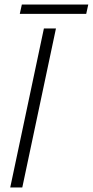

<svg xmlns="http://www.w3.org/2000/svg" viewBox="-20 -824 408 844"><path d="M76 -804H368L359 -763H67ZM173 -699H226L78 0H25Z"/></svg>

Font: Prompt ExtraLight
Style: Italic
Weight: 275
Italic angle: -12°
Designer: Katatrad Team
Foundry: CadsonDemak
Version: Version 1.000